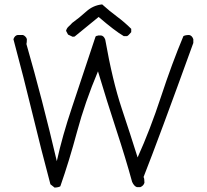

<svg xmlns="http://www.w3.org/2000/svg" viewBox="-20 -856 939 872"><path d="M310 -689 289 -699 280 -716Q283 -728 291.5 -735.5Q300 -743 308 -752Q340 -775 371.5 -803.5Q403 -832 444 -836Q476 -807 511 -781Q546 -755 576 -725V-710Q563 -694 557 -692H542Q501 -716 428 -779Q334 -703 319 -690ZM228 -4 209 -19Q166 -180 127 -341.5Q88 -503 41 -678Q47 -695 60 -697H84Q89 -696 95 -690Q101 -684 102 -678Q102 -663 100 -656Q172 -406 238 -124Q263 -238 307 -368.5Q351 -499 414 -690Q418 -694 424 -694L426 -695H439Q452 -693 458 -676Q491 -489 532.5 -364.5Q574 -240 605 -141Q662 -267 711.5 -417.5Q761 -568 813 -692Q822 -697 839 -697Q852 -695 858 -678V-661Q701 -227 632 -52Q636 -46 636 -26Q632 -12 617 -6H602Q589 -10 580 -30Q551 -136 508.5 -265.5Q466 -395 425 -532Q366 -392 330 -258Q294 -124 254 -10Q247 -5 228 -4Z"/></svg>

Font: Yozai
Style: Regular
Weight: 400
Designer: LXGW / Y.OzVox
Foundry: LXGW / Y.OzVox
Version: Version 0.861;October 22, 2024